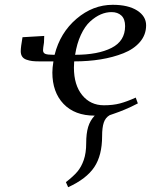

<svg xmlns="http://www.w3.org/2000/svg" viewBox="-20 -472 625 795"><path d="M65.9 -259.8Q65.9 -276.9 73.2 -317.9L163.1 -323.2L162.1 -295.9Q158.2 -271.5 158.2 -264.2Q158.2 -252.9 167.5 -249Q176.8 -245.1 201.2 -245.1H206.1Q229 -336.4 296.9 -394.3Q364.7 -452.1 446.8 -452.1Q510.7 -452.1 547.9 -428.5Q585 -404.8 585 -367.2Q585 -328.1 559.6 -298.3Q534.2 -268.6 491 -251.5Q447.8 -234.4 396.5 -226.1Q345.2 -217.8 287.1 -217.8Q286.1 -204.1 286.1 -191.9Q286.1 -120.1 320.3 -78.1Q354.5 -36.1 410.2 -36.1Q447.8 -36.1 476.6 -43.7Q505.4 -51.3 542 -67.9L550.8 -43.9Q522 -28.8 497.3 -18.6Q472.7 -8.3 455.8 -2.7Q439 2.9 434.1 4.9Q416.5 15.1 409.7 35.6Q402.8 56.2 402.8 91.8Q402.8 171.4 370.4 220Q337.9 268.6 262.2 303.2L252.9 282.2Q283.7 258.3 300.3 238.8Q316.9 219.2 326.9 190.2Q336.9 161.1 336.9 121.1Q336.9 80.6 345 53.7Q353 26.9 372.1 6.8Q289.6 6.8 243.2 -41.7Q196.8 -90.3 196.8 -171.9Q196.8 -190.4 201.2 -217.8H144Q126 -217.8 113.8 -219.2Q101.6 -220.7 89.6 -224.9Q77.6 -229 71.8 -237.8Q65.9 -246.6 65.9 -259.8ZM291 -245.1Q385.7 -245.1 441.9 -273.7Q498 -302.2 498 -363.8Q498 -393.1 482.7 -407.5Q467.3 -421.9 441.9 -421.9Q419.4 -421.9 397.2 -412.4Q375 -402.8 353.3 -383.1Q331.5 -363.3 314.9 -327.6Q298.3 -292 291 -245.1Z"/></svg>

Font: Dehuti Alt
Style: Bold-Italic
Weight: 700
Version: Version 1.2